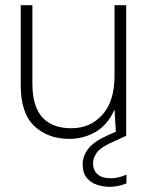

<svg xmlns="http://www.w3.org/2000/svg" viewBox="-20 -524 578 741"><path d="M247 12Q166 12 113 -37Q60 -86 60 -195V-504H105V-202Q105 -113 143.5 -71Q182 -29 255 -29Q328 -29 375 -81Q422 -133 422 -232V-504H467V0H428L422 -102Q397 -43 350 -15.5Q303 12 247 12ZM403 197Q378 197 354 189Q330 181 314.5 162Q299 143 299 110Q299 79 320 51Q341 23 394 -1L452 -27L467 0L404 29Q366 47 352.5 66.5Q339 86 339 107Q339 133 356.5 148.5Q374 164 407 164Q437 164 468 150V184Q435 197 403 197Z"/></svg>

Font: DM Sans ExtraLight
Style: Regular
Weight: 200
Designer: Colophon Foundry, Jonny Pinhorn
Foundry: Colophon Foundry
Version: Version 4.004; ttfautohint (v1.8.4.7-5d5b)